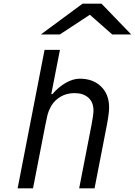

<svg xmlns="http://www.w3.org/2000/svg" viewBox="-20 -1020 731 1040"><path d="M486.3 -421.9Q486.3 -466.1 458.7 -490.9Q431 -515.6 384.1 -515.6Q322.9 -515.6 280.6 -475.3Q263.7 -459 252.6 -436.8Q241.5 -414.7 237.3 -397.5Q233.1 -380.2 225.9 -344.4L158.9 0H75.5L221.4 -750H304.7L257.8 -510.4H264.3Q296.2 -548.2 335.9 -571Q375.7 -593.8 412.1 -593.8Q484.4 -593.8 527.7 -551.1Q571 -508.5 571 -438.2Q571 -406.9 559.2 -344.4L492.2 0H408.9L475.9 -344.4Q486.3 -397.8 486.3 -421.9ZM427.1 -1000H529.9L690.8 -833.3H587.9L466.8 -940.1L304 -833.3H201.2Z"/></svg>

Font: Monoid
Style: Italic
Weight: 400
Width: 4
Italic angle: -11°
Monospace: yes
Version: Version 0.61